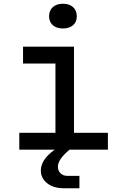

<svg xmlns="http://www.w3.org/2000/svg" viewBox="-20 -799 640 1025"><path d="M316 -647Q282 -647 262 -664.5Q242 -682 242 -712Q242 -743 262 -761Q282 -779 316 -779Q350 -779 370 -761Q390 -743 390 -712Q390 -682 370 -664.5Q350 -647 316 -647ZM83 0V-90H276V-460H103V-550H375V-90H556V0H351L349 2Q318 28 303.5 50Q289 72 289 91Q289 112 303 126Q317 140 342 140H404V206H321Q265 206 231.5 179Q198 152 198 111Q198 84 215 56.5Q232 29 272 0Z"/></svg>

Font: JetBrainsMono NFM Medium
Style: Regular
Weight: 500
Monospace: yes
Designer: Philipp Nurullin, Konstantin Bulenkov
Foundry: JetBrains
Version: Version 2.304; ttfautohint (v1.8.4.7-5d5b);Nerd Fonts 3.3.0